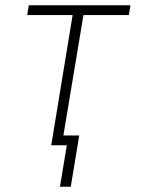

<svg xmlns="http://www.w3.org/2000/svg" viewBox="-20 -550 540 727"><path d="M207 157 233 0H174L255 -493H83L89 -530H474L468 -493H296L220 -37H280L248 157Z"/></svg>

Font: Iosevka Curly XLtObl
Style: Regular
Weight: 200
Italic angle: -9°
Monospace: yes
Designer: Belleve Invis
Foundry: Belleve Invis
Version: Version 11.1.0; ttfautohint (v1.8.3)